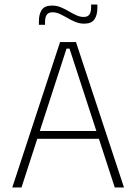

<svg xmlns="http://www.w3.org/2000/svg" viewBox="-20 -824 599 844"><path d="M34 0 244 -639H314L525 0H484.5L285.5 -610.5H272.5L74.5 0ZM132.5 -214V-248H425.5V-214ZM350 -720Q330 -720 311.8 -727.5Q293.5 -735 276.8 -744.8Q260 -754.5 243.8 -762.2Q227.5 -770 211 -770Q193 -770 185.5 -759.2Q178 -748.5 178 -728V-715H151V-731Q151 -761.5 163.5 -780.5Q176 -799.5 209 -799.5Q229 -799.5 247.2 -792Q265.5 -784.5 282.2 -774.5Q299 -764.5 315.5 -757Q332 -749.5 348 -749.5Q366 -749.5 373.2 -760.5Q380.5 -771.5 380.5 -791.5V-804H408V-788Q408 -758 395.2 -739Q382.5 -720 350 -720Z"/></svg>

Font: Anek Bangla
Style: Extra-light
Weight: 200
Designer: Sulekha Rajkumar (Bangla), Yesha Goshar (Latin)
Foundry: Ek Type
Version: Version 1.002;March 21, 2022;FontCreator 13.0.0.2683 64-bit